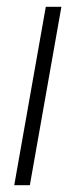

<svg xmlns="http://www.w3.org/2000/svg" viewBox="-20 -546 223 566"><path d="M22 0 115 -526H161L68 0Z"/></svg>

Font: Archivo SemiCondensed Thin
Style: Italic
Weight: 250
Width: 4
Italic angle: -10°
Designer: Hector Gatti
Foundry: Omnibus-Type
Version: Version 2.001